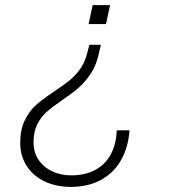

<svg xmlns="http://www.w3.org/2000/svg" viewBox="-20 -564 690 750"><path d="M223 -173Q184 -146 162 -126.5Q140 -107 125.5 -78Q111 -49 111 -8Q111 31 130.5 60Q150 89 183.5 105Q217 121 258 121Q313 121 352.5 99.5Q392 78 413 38.5Q434 -1 436 -55H486Q481 12 452.5 62Q424 112 374 139Q324 166 256 166Q200 166 155 145Q110 124 84.5 84.5Q59 45 59 -6Q59 -58 77 -94.5Q95 -131 121 -154Q147 -177 192 -207Q228 -231 250.5 -249Q273 -267 292 -293Q311 -319 320 -354L329 -389H374L366 -354Q356 -308 334 -275.5Q312 -243 287.5 -221.5Q263 -200 223 -173ZM342 -544H410L394 -470H326Z"/></svg>

Font: Azeret Mono Thin
Style: Italic
Weight: 100
Italic angle: -12°
Designer: Martin Vácha
Foundry: Displaay
Version: Version 1.000; Glyphs 3.0.3, build 3074